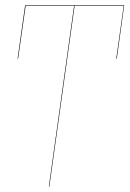

<svg xmlns="http://www.w3.org/2000/svg" viewBox="-20 -700 486 720"><path d="M163.1 0 257.8 -678.2H76.2L47.9 -480H45.9L74.2 -680.2H445.8L418 -480H416L443.8 -678.2H259.8L165 0Z"/></svg>

Font: Fira Sans Compressed Two
Style: Italic
Weight: 100
Width: 3
Italic angle: -8°
Designer: Carrois Corporate & Edenspiekermann AG
Foundry: Carrois Corporate GbR & Edenspiekermann AG
Version: Version 4.203;PS 004.203;hotconv 1.0.88;makeotf.lib2.5.64775